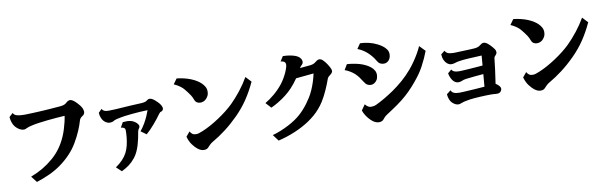

<svg xmlns="http://www.w3.org/2000/svg" viewBox="-52 -1317 6034 1915"><g transform="rotate(-10 2965.0 -359.0)"><path d="M673.8 -722.2Q686 -722.2 703.4 -711.4Q720.7 -700.7 746.1 -672.9Q773.4 -643.1 783.2 -622.6Q793 -602.1 793 -582Q793 -572.8 787.4 -562.3Q781.7 -551.8 769 -543.9Q758.3 -538.1 749.8 -528.3Q741.2 -518.6 737.8 -507.8Q724.6 -460.4 700.9 -405Q677.2 -349.6 642.1 -290Q577.1 -179.7 456.1 -92.8Q404.3 -55.7 339.8 -26.1Q275.4 3.4 208 24.9L160.2 -37.1Q227.1 -62.5 282.5 -95.2Q337.9 -127.9 388.2 -170.9Q437 -212.4 473.9 -263.4Q510.7 -314.5 537.1 -375Q551.3 -407.2 562.7 -443.8Q574.2 -480.5 582.5 -515.6Q590.8 -550.8 594.2 -577.1Q554.7 -574.7 508.8 -571Q462.9 -567.4 417.2 -562.5Q371.6 -557.6 331.3 -552Q291 -546.4 263.2 -540Q242.7 -535.6 228 -531.5Q213.4 -527.3 203.1 -522Q193.8 -517.6 187.3 -514.9Q180.7 -512.2 170.9 -512.2Q152.8 -512.2 135.7 -520.5Q118.7 -528.8 104.7 -541Q90.8 -553.2 82 -564.9Q71.3 -579.1 62.3 -603.5Q53.2 -627.9 50.8 -660.2L88.9 -694.8Q98.1 -673.3 125.5 -665.3Q152.8 -657.2 200.2 -657.2Q213.9 -657.2 235.8 -658Q257.8 -658.7 283.9 -659.7Q310.1 -660.6 337.9 -662.1Q365.7 -663.6 391.1 -665Q424.8 -667 457.8 -669.4Q490.7 -671.9 519.8 -674.3Q548.8 -676.8 569.8 -678.2Q597.2 -680.7 611.8 -688Q626.5 -695.3 632.8 -702.1Q641.1 -710.4 652.1 -716.3Q663.1 -722.2 673.8 -722.2Z M1458 -597.2Q1473.1 -597.2 1491.5 -585.2Q1509.8 -573.2 1533.7 -548.8Q1553.7 -529.3 1563.2 -511Q1572.8 -492.7 1572.8 -481.9Q1572.8 -472.7 1566.7 -462.9Q1560.5 -453.1 1547.9 -450.2Q1543 -449.7 1536.6 -444.3Q1530.3 -439 1522 -426.8Q1510.3 -409.7 1492.4 -387Q1474.6 -364.3 1453.6 -339.8Q1432.6 -315.4 1410.6 -292.7Q1388.7 -270 1368.7 -252.9L1313 -293Q1341.3 -328.1 1361.6 -363.5Q1381.8 -398.9 1396 -431.2Q1410.2 -463.4 1418.9 -488.8Q1378.4 -487.8 1336.7 -485.1Q1294.9 -482.4 1255.6 -478.5Q1216.3 -474.6 1183.1 -470.2Q1162.1 -466.8 1139.2 -462.6Q1116.2 -458.5 1098.6 -454.1Q1085.4 -450.7 1075.7 -445.8Q1065.9 -440.9 1060.1 -437Q1050.8 -434.1 1043.5 -432.6Q1036.1 -431.2 1026.9 -431.2Q1013.2 -431.2 997.6 -438.5Q981.9 -445.8 969.7 -458Q957 -470.7 947.3 -492.7Q937.5 -514.6 935.1 -546.9L968.8 -581.1Q975.6 -565.9 991.2 -558.3Q1006.8 -550.8 1035.6 -550.8Q1065.9 -550.8 1108.2 -553.2Q1150.4 -555.7 1196.8 -559.1Q1228 -561.5 1261.2 -563.2Q1294.4 -564.9 1324.2 -566.2Q1354 -567.4 1374 -568.8Q1397 -570.3 1410.4 -575.2Q1423.8 -580.1 1429.7 -585.9Q1441.9 -597.2 1458 -597.2ZM1154.8 -414.1Q1180.7 -416.5 1201.7 -416Q1222.7 -415.5 1246.1 -408.2Q1257.8 -404.3 1272.9 -394.8Q1288.1 -385.3 1297.9 -373Q1303.2 -367.2 1307.1 -359.9Q1311 -352.5 1311 -345.2Q1311 -338.9 1308.3 -333.3Q1305.7 -327.6 1301.8 -323.2Q1296.9 -316.4 1293.7 -309.1Q1290.5 -301.8 1289.1 -292Q1284.7 -263.7 1277.6 -230.5Q1270.5 -197.3 1260.5 -163.3Q1250.5 -129.4 1236.1 -98.4Q1221.7 -67.4 1202.6 -43Q1171.9 -4.4 1138.2 20.8Q1104.5 45.9 1061 66.9L1008.8 18.1Q1050.3 -9.8 1079.3 -40.8Q1108.4 -71.8 1125 -103Q1143.1 -137.2 1152.6 -177Q1162.1 -216.8 1166 -255.9Q1169.9 -294.9 1169.9 -325.2Q1169.9 -334 1167.7 -341.3Q1165.5 -348.6 1158.7 -353Q1154.3 -356.9 1148.4 -358.9Q1142.6 -360.8 1126 -362.8Z M1758.8 -750Q1793.9 -746.6 1830.3 -738Q1866.7 -729.5 1900.4 -716.1Q1934.1 -702.6 1960.9 -685.1Q1980.5 -672.9 1998.8 -655.5Q2017.1 -638.2 2029.1 -616.7Q2041 -595.2 2041 -569.8Q2041 -545.4 2033.7 -529.3Q2026.4 -513.2 2012.7 -498Q1987.8 -471.2 1950.7 -471.2Q1932.6 -471.2 1917.5 -480.2Q1902.3 -489.3 1894 -511.2Q1884.3 -537.6 1871.6 -557.6Q1858.9 -577.6 1845.5 -594.5Q1832 -611.3 1818.8 -627.9Q1806.6 -643.6 1781.5 -662.4Q1756.3 -681.2 1720.7 -696.8ZM2489.7 -588.9Q2446.8 -496.1 2395.5 -419.7Q2344.2 -343.3 2275.9 -274.9Q2208.5 -207.5 2140.1 -155.5Q2071.8 -103.5 2005.9 -65.9Q1988.8 -56.6 1974.1 -42.2Q1959.5 -27.8 1951.7 -19Q1942.9 -7.8 1929.9 -3.9Q1917 0 1905.8 0Q1888.7 0 1873.8 -6.3Q1858.9 -12.7 1843.8 -23.9Q1818.4 -43.5 1793.5 -77.4Q1768.6 -111.3 1754.9 -160.2L1793.9 -207Q1804.7 -187.5 1818.6 -178.2Q1832.5 -168.9 1855 -168.9Q1869.1 -168.9 1884.8 -173.6Q1900.4 -178.2 1925.8 -189Q1963.9 -204.6 2007.8 -228.8Q2051.8 -252.9 2095.9 -282.2Q2140.1 -311.5 2179.9 -342.8Q2219.7 -374 2250 -403.8Q2300.3 -453.6 2349.4 -515.6Q2398.4 -577.6 2437 -645Z M2840.8 -785.2Q2871.6 -785.2 2900.4 -781Q2929.2 -776.9 2957 -768.1Q2993.2 -755.9 3009.5 -736.6Q3025.9 -717.3 3025.9 -696.8Q3025.9 -686.5 3020.8 -677.7Q3015.6 -668.9 3007.8 -662.1Q2998 -652.8 2988.3 -638.2Q3016.1 -640.6 3043 -643.3Q3069.8 -646 3094.2 -647.9Q3115.7 -650.4 3129.4 -656.7Q3143.1 -663.1 3157.2 -674.8Q3167 -683.1 3176 -687Q3185.1 -690.9 3189.9 -690.9Q3198.2 -690.9 3207.5 -687.7Q3216.8 -684.6 3225.1 -676.8Q3248 -655.3 3265.4 -628.7Q3282.7 -602.1 3292 -582Q3298.8 -566.4 3298.8 -554.2Q3298.8 -547.4 3293.2 -538.3Q3287.6 -529.3 3274.9 -520Q3264.6 -512.2 3256.1 -504.4Q3247.6 -496.6 3243.2 -483.9Q3235.8 -462.4 3225.1 -435.5Q3214.4 -408.7 3201.4 -379.4Q3188.5 -350.1 3173.6 -321.5Q3158.7 -293 3143.1 -268.1Q3097.2 -196.8 3035.9 -145Q2974.6 -93.3 2901.9 -55.2Q2866.2 -36.1 2823.7 -18.3Q2781.2 -0.5 2737.5 13.7Q2693.8 27.8 2653.8 37.1L2606 -26.9Q2645.5 -37.6 2689 -55.2Q2732.4 -72.8 2773.2 -94.2Q2814 -115.7 2845.2 -137.2Q2898.9 -173.8 2943.6 -223.6Q2988.3 -273.4 3024.9 -332Q3044.9 -364.3 3061.8 -402.6Q3078.6 -440.9 3091.6 -481.7Q3104.5 -522.5 3112.8 -562L2933.1 -544.4Q2917 -520.5 2899.2 -498.3Q2881.3 -476.1 2862.8 -456.1Q2832.5 -422.9 2793.7 -392.8Q2754.9 -362.8 2714.6 -338.6Q2674.3 -314.5 2639.2 -298.8L2588.9 -354Q2635.3 -381.3 2682.1 -420.4Q2729 -459.5 2769 -508.8Q2788.1 -532.7 2805.9 -562.5Q2823.7 -592.3 2836.9 -622.3Q2850.1 -652.3 2856 -675.8Q2862.8 -702.1 2854 -717.3Q2845.2 -732.4 2810.1 -736.8Z M3621.1 -777.8Q3660.6 -777.3 3706.3 -767.1Q3752 -756.8 3791 -736.8Q3817.4 -724.1 3840.8 -706.8Q3864.3 -689.5 3878.7 -668Q3893.1 -646.5 3893.1 -620.1Q3893.1 -595.2 3883.5 -576.2Q3874 -557.1 3857.9 -546.6Q3841.8 -536.1 3822.8 -536.1Q3798.8 -536.1 3782.2 -546.1Q3765.6 -556.2 3749 -585.9Q3739.3 -604 3720.5 -626.5Q3701.7 -648.9 3683.1 -666Q3664.1 -683.1 3641.8 -697.8Q3619.6 -712.4 3585.9 -726.1ZM4252.9 -589.8Q4240.7 -557.6 4223.4 -519.3Q4206.1 -481 4185.8 -443.4Q4165.5 -405.8 4144 -375Q4120.1 -341.3 4086.7 -300.8Q4053.2 -260.3 4013.2 -220Q3973.1 -179.7 3928.7 -145Q3909.7 -129.9 3887.2 -113.8Q3864.7 -97.7 3841.8 -82.3Q3818.8 -66.9 3798.3 -53.2Q3777.8 -39.6 3762.7 -29.8Q3744.6 -18.1 3735.1 -6.8Q3725.6 4.4 3718.8 12.2Q3710 22.5 3697.5 26.6Q3685.1 30.8 3673.8 30.8Q3656.7 30.8 3641.4 24.9Q3626 19 3610.8 7.8Q3595.2 -4.4 3578.1 -22.9Q3561 -41.5 3546.6 -64.7Q3532.2 -87.9 3522.9 -113.8L3562 -169.9Q3577.6 -151.4 3591.3 -143.1Q3605 -134.8 3620.1 -134.8Q3629.9 -134.8 3644.3 -136.7Q3658.7 -138.7 3672.9 -145Q3715.8 -165 3764.4 -193.6Q3813 -222.2 3857.9 -252.9Q3911.1 -289.6 3963.4 -335Q4015.6 -380.4 4062 -435.1Q4086.9 -464.8 4112.1 -500.7Q4137.2 -536.6 4159.4 -574.7Q4181.6 -612.8 4196.8 -647.9ZM3456.1 -595.2Q3485.4 -593.8 3517.1 -588.6Q3548.8 -583.5 3579.8 -575Q3610.8 -566.4 3637.7 -553.2Q3665.5 -540 3687.5 -522.7Q3709.5 -505.4 3721.9 -483.4Q3734.4 -461.4 3732.9 -434.1Q3731.4 -407.2 3720 -388.4Q3708.5 -369.6 3691.9 -359.9Q3675.3 -350.1 3658.7 -350.1Q3636.2 -350.1 3620.4 -360.1Q3604.5 -370.1 3587.9 -397Q3572.8 -421.9 3556.6 -443.4Q3540.5 -464.8 3521 -482.9Q3502.4 -500 3477.8 -515.1Q3453.1 -530.3 3423.8 -541Z M4471.7 -361.8Q4479.5 -348.6 4491.7 -342Q4503.9 -335.4 4518.6 -333.3Q4533.2 -331.1 4546.9 -331.1Q4555.2 -331.1 4574 -332Q4592.8 -333 4618.2 -334.5Q4643.6 -335.9 4672.6 -338.1Q4701.7 -340.3 4731 -342.5Q4760.3 -344.7 4786.6 -347.2L4794.9 -446.8Q4723.6 -443.8 4664.6 -440.4Q4605.5 -437 4568.8 -431.2Q4554.7 -429.2 4540.8 -426Q4526.9 -422.9 4517.6 -418.9Q4510.3 -416 4500 -415Q4489.7 -414.1 4481 -414.1Q4471.7 -414.1 4460.9 -418.9Q4450.2 -423.8 4439.9 -432.1Q4424.3 -444.8 4412.8 -469.5Q4401.4 -494.1 4399.9 -527.8L4438 -558.1Q4451.2 -534.2 4473.1 -527.6Q4495.1 -521 4524.9 -521Q4535.6 -521 4553.7 -521.7Q4571.8 -522.5 4593.5 -523.4Q4615.2 -524.4 4635.7 -524.9Q4666.5 -525.9 4695.3 -527.1Q4724.1 -528.3 4739.7 -529.8Q4757.8 -531.7 4772.2 -536.6Q4786.6 -541.5 4801.8 -554.2Q4808.6 -560.1 4817.4 -564.5Q4826.2 -568.8 4836.9 -568.8Q4845.7 -568.8 4857.4 -563Q4869.1 -557.1 4878.9 -548.8Q4897 -533.2 4913.8 -513.9Q4930.7 -494.6 4939 -481Q4943.4 -473.6 4944.6 -464.6Q4945.8 -455.6 4945.8 -451.2Q4945.8 -444.8 4941.4 -438Q4937 -431.2 4931.6 -424.8Q4924.3 -418.5 4920.7 -412.4Q4917 -406.2 4916 -397Q4911.1 -343.8 4901.9 -279.3Q4892.6 -214.8 4882.8 -145Q4890.1 -140.6 4896.5 -135.5Q4902.8 -130.4 4908.7 -125Q4919.4 -115.2 4924.6 -105.5Q4929.7 -95.7 4929.7 -87.9Q4929.7 -80.6 4925.3 -70.1Q4920.9 -59.6 4909.7 -51.8Q4898.9 -44.9 4884.8 -44.9Q4878.9 -44.9 4869.1 -45.2Q4859.4 -45.4 4843.8 -46.9Q4835 -47.9 4814.5 -47.9Q4793.9 -47.9 4766.4 -46.9Q4738.8 -45.9 4709.7 -44.4Q4680.7 -43 4654.3 -40.8Q4627.9 -38.6 4609.9 -36.1Q4593.3 -33.7 4575.4 -30.5Q4557.6 -27.3 4542.5 -23.7Q4527.3 -20 4519 -16.1Q4510.7 -12.7 4501 -9.8Q4491.2 -6.8 4482.9 -6.8Q4467.8 -6.8 4450 -16.1Q4432.1 -25.4 4417 -42Q4406.2 -54.2 4397.9 -75.2Q4389.6 -96.2 4386.7 -126L4428.7 -159.2Q4435.1 -142.1 4448.5 -133.8Q4461.9 -125.5 4478.8 -122.8Q4495.6 -120.1 4511.7 -120.1Q4523.9 -120.1 4547.6 -121.3Q4571.3 -122.6 4601.3 -124.3Q4631.3 -126 4661.6 -127.9Q4688.5 -129.9 4715.8 -131.8Q4743.2 -133.8 4768.6 -135.7L4779.3 -261.7Q4735.8 -258.3 4691.4 -253.9Q4647 -249.5 4601.6 -244.1Q4589.4 -242.7 4577.6 -239.3Q4565.9 -235.8 4556.6 -231.9Q4545.9 -227.5 4538.8 -225.8Q4531.7 -224.1 4522 -224.1Q4504.9 -224.1 4490.5 -232.4Q4476.1 -240.7 4464.8 -255.9Q4455.1 -268.6 4446.5 -288.8Q4438 -309.1 4434.6 -330.1Z M5168.5 -750Q5203.6 -746.6 5240 -738Q5276.4 -729.5 5310.1 -716.1Q5343.8 -702.6 5370.6 -685.1Q5390.1 -672.9 5408.4 -655.5Q5426.8 -638.2 5438.7 -616.7Q5450.7 -595.2 5450.7 -569.8Q5450.7 -545.4 5443.4 -529.3Q5436 -513.2 5422.4 -498Q5397.5 -471.2 5360.4 -471.2Q5342.3 -471.2 5327.1 -480.2Q5312 -489.3 5303.7 -511.2Q5293.9 -537.6 5281.2 -557.6Q5268.6 -577.6 5255.1 -594.5Q5241.7 -611.3 5228.5 -627.9Q5216.3 -643.6 5191.2 -662.4Q5166 -681.2 5130.4 -696.8ZM5899.4 -588.9Q5856.4 -496.1 5805.2 -419.7Q5753.9 -343.3 5685.5 -274.9Q5618.2 -207.5 5549.8 -155.5Q5481.4 -103.5 5415.5 -65.9Q5398.4 -56.6 5383.8 -42.2Q5369.1 -27.8 5361.3 -19Q5352.5 -7.8 5339.6 -3.9Q5326.7 0 5315.4 0Q5298.3 0 5283.4 -6.3Q5268.6 -12.7 5253.4 -23.9Q5228 -43.5 5203.1 -77.4Q5178.2 -111.3 5164.6 -160.2L5203.6 -207Q5214.4 -187.5 5228.3 -178.2Q5242.2 -168.9 5264.6 -168.9Q5278.8 -168.9 5294.4 -173.6Q5310.1 -178.2 5335.4 -189Q5373.5 -204.6 5417.5 -228.8Q5461.4 -252.9 5505.6 -282.2Q5549.8 -311.5 5589.6 -342.8Q5629.4 -374 5659.7 -403.8Q5710 -453.6 5759 -515.6Q5808.1 -577.6 5846.7 -645Z"/></g></svg>

Font: BIZ UDPMincho
Style: Bold
Weight: 700
Designer: TypeBank Co., Ltd.
Foundry: Morisawa Inc.
Version: Version 1.06